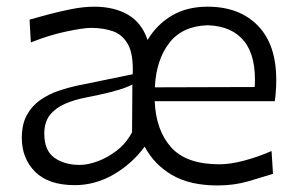

<svg xmlns="http://www.w3.org/2000/svg" viewBox="-20 -549 892 580"><path d="M637.2 11.2Q553.7 11.2 499.8 -20.3Q445.8 -51.8 417 -106Q378.4 -53.7 322.8 -21.7Q267.1 10.3 206.1 10.3Q126.5 10.3 86.2 -30Q45.9 -70.3 45.9 -132.3Q45.9 -174.3 61.5 -202.1Q77.1 -230 102.3 -247.3Q127.4 -264.6 156 -274.4Q184.6 -284.2 210 -289.6L380.9 -324.7Q383.3 -384.3 366.9 -414.3Q350.6 -444.3 321.3 -454.6Q292 -464.8 254.9 -464.8Q232.9 -464.8 181.4 -454.1Q129.9 -443.4 73.2 -420.9L69.3 -489.7Q93.3 -496.6 127 -505.6Q160.6 -514.6 197 -521.7Q233.4 -528.8 264.6 -528.8Q324.7 -528.8 366.5 -504.6Q408.2 -480.5 425.8 -428.2Q453.6 -475.1 499.3 -502Q544.9 -528.8 606.9 -528.8Q703.1 -528.8 758.8 -471.7Q814.5 -414.6 814.5 -308.1Q814.5 -273.4 810.1 -243.2H447.3Q451.2 -154.8 497.1 -103.8Q543 -52.7 643.1 -52.7Q675.3 -52.7 717 -63.7Q758.8 -74.7 800.3 -92.8L804.7 -23.9Q773.9 -14.2 730.7 -1.5Q687.5 11.2 637.2 11.2ZM749.5 -286.1Q754.9 -377 718.3 -423.6Q681.6 -470.2 607.9 -472.7Q531.2 -470.7 491.5 -419.4Q451.7 -368.2 447.8 -285.2ZM221.2 -50.8Q244.6 -50.8 274.4 -61.5Q304.2 -72.3 332.5 -94Q360.8 -115.7 378.9 -149.4L379.9 -293.5Q371.1 -289.1 356.9 -283.7Q342.8 -278.3 314.9 -271Q287.1 -263.7 237.3 -253.9Q204.6 -247.6 176.3 -235.4Q147.9 -223.1 130.9 -201.7Q113.8 -180.2 113.8 -145.5Q113.8 -94.2 144.3 -72.5Q174.8 -50.8 221.2 -50.8Z"/></svg>

Font: Pinar-FD Regular
Style: FD-Regular
Weight: 400
Designer: Amin Abedi
Version: Version 3.000